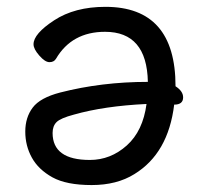

<svg xmlns="http://www.w3.org/2000/svg" viewBox="-20 -512 583 556"><path d="M240.2 -48.8Q300.3 -48.8 347.2 -90.8Q394 -132.8 404.3 -210.9Q282.2 -205.1 194.3 -180.2Q155.3 -169.9 143.8 -158.4Q132.3 -147 132.3 -127Q132.3 -48.8 240.2 -48.8ZM154.3 -244.1Q274.4 -274.9 408.2 -274.9Q405.3 -419.9 284.2 -419.9Q188 -419.9 142.1 -341.8Q136.2 -332 123.3 -332Q110.4 -332 93.8 -351.1Q77.1 -370.1 77.1 -383.8Q77.1 -414.1 136.7 -453.1Q196.3 -492.2 285.2 -492.2Q488.3 -492.2 488.3 -262.2Q510.3 -248 510.3 -230Q510.3 -209 484.4 -209Q467.3 -67.9 369.1 -7.8Q318.4 23.9 245.4 23.9Q172.4 23.9 131.8 1.5Q91.3 -21 72.3 -55.4Q53.2 -89.8 53.2 -130.9Q53.2 -171.9 74.7 -200.4Q96.2 -229 154.3 -244.1Z"/></svg>

Font: LXGW WenKai GB Screen
Style: Regular
Weight: 400
Designer: LXGW / Fontworks Inc.
Foundry: LXGW / Fontworks Inc.
Version: Version 1.321;February 19, 2024;FontCreator 14.0.0.2901 64-b